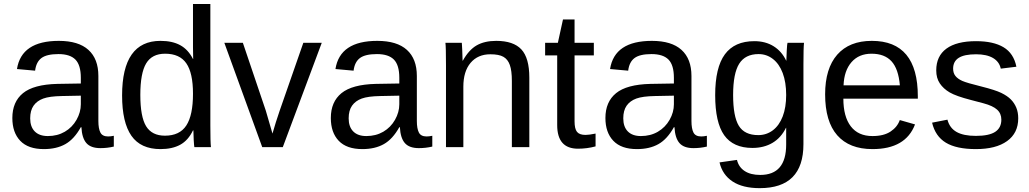

<svg xmlns="http://www.w3.org/2000/svg" viewBox="-20 -745 5211 972"><path d="M202.1 9.8C244.8 9.8 281 1.4 310.8 -15.4C340.6 -32.1 366.7 -60.7 389.2 -101.1H392.1C394 -64.6 402.4 -37.8 417.2 -20.8C432 -3.7 455.7 4.9 488.3 4.9C511.4 4.9 534 2.3 556.2 -2.9V-57.6C545.4 -55.3 535.8 -54.2 527.3 -54.2C508.1 -54.2 495.1 -60.8 488.3 -74C481.4 -87.2 478 -106.8 478 -132.8V-360.4C478 -418 461.3 -462 427.7 -492.4C394.2 -522.9 344.2 -538.1 277.8 -538.1C151.5 -538.1 80.9 -490.6 65.9 -395.5L157.7 -387.2C161.3 -416.5 172 -437.8 189.9 -451.2C207.8 -464.5 236.5 -471.2 275.9 -471.2C314.9 -471.2 343.6 -461.9 361.8 -443.4C380 -424.8 389.2 -394 389.2 -351.1V-322.3L270.5 -320.3C190.4 -318.4 132.4 -302.7 96.4 -273.4C60.5 -244.1 42.5 -202.1 42.5 -147.5C42.5 -98.6 55.8 -60.2 82.5 -32.2C109.2 -4.2 149.1 9.8 202.1 9.8ZM222.2 -56.2C193.5 -56.2 171.5 -64 156 -79.6C140.5 -95.2 132.8 -117.4 132.8 -146C132.8 -172.4 138.5 -193.7 149.9 -210C161.3 -226.2 177.7 -238.3 199 -246.1C220.3 -253.9 251.6 -258.1 293 -258.8L389.2 -260.7V-217.3C389.2 -190.3 381.9 -164 367.4 -138.4C352.9 -112.9 333.2 -92.8 308.1 -78.1C283 -63.5 254.4 -56.2 222.2 -56.2Z M957 -85H959C959 -71.3 959.6 -55 960.7 -36.1C961.8 -17.3 962.9 -5.2 963.9 0H1047.9C1045.9 -17.6 1044.9 -53.9 1044.9 -108.9V-724.6H957V-505.4L958 -446.3H957C940.8 -478.2 919.3 -501.5 892.6 -516.1C865.9 -530.8 832.5 -538.1 792.5 -538.1C662.9 -538.1 598.1 -446 598.1 -261.7C598.1 -170.6 613.9 -102.5 645.3 -57.6C676.7 -12.7 725.7 9.8 792.5 9.8C832.2 9.8 865.5 2.4 892.3 -12.2C919.2 -26.9 940.8 -51.1 957 -85ZM690.4 -264.6C690.4 -338.2 700.3 -391.4 720 -424.1C739.7 -456.8 771.6 -473.1 815.9 -473.1C865.1 -473.1 900.9 -456.9 923.3 -424.3C945.8 -391.8 957 -340.5 957 -270.5C957 -197.9 945.8 -144.4 923.3 -109.9C900.9 -75.4 864.7 -58.1 814.9 -58.1C771 -58.1 739.3 -74.1 719.7 -106C700.2 -137.9 690.4 -190.8 690.4 -264.6Z M1411.6 0 1608.9 -528.3H1515.6L1395.5 -183.6L1376.5 -126L1359.4 -68.8C1341.1 -133 1329.9 -171.5 1325.7 -184.6L1209.5 -528.3H1115.7L1307.6 0Z M1814.5 9.8C1857.1 9.8 1893.3 1.4 1923.1 -15.4C1952.9 -32.1 1979 -60.7 2001.5 -101.1H2004.4C2006.3 -64.6 2014.7 -37.8 2029.5 -20.8C2044.4 -3.7 2068 4.9 2100.6 4.9C2123.7 4.9 2146.3 2.3 2168.5 -2.9V-57.6C2157.7 -55.3 2148.1 -54.2 2139.6 -54.2C2120.4 -54.2 2107.4 -60.8 2100.6 -74C2093.8 -87.2 2090.3 -106.8 2090.3 -132.8V-360.4C2090.3 -418 2073.6 -462 2040 -492.4C2006.5 -522.9 1956.5 -538.1 1890.1 -538.1C1763.8 -538.1 1693.2 -490.6 1678.2 -395.5L1770 -387.2C1773.6 -416.5 1784.3 -437.8 1802.2 -451.2C1820.1 -464.5 1848.8 -471.2 1888.2 -471.2C1927.2 -471.2 1955.9 -461.9 1974.1 -443.4C1992.4 -424.8 2001.5 -394 2001.5 -351.1V-322.3L1882.8 -320.3C1802.7 -318.4 1744.7 -302.7 1708.7 -273.4C1672.8 -244.1 1654.8 -202.1 1654.8 -147.5C1654.8 -98.6 1668.1 -60.2 1694.8 -32.2C1721.5 -4.2 1761.4 9.8 1814.5 9.8ZM1834.5 -56.2C1805.8 -56.2 1783.8 -64 1768.3 -79.6C1752.8 -95.2 1745.1 -117.4 1745.1 -146C1745.1 -172.4 1750.8 -193.7 1762.2 -210C1773.6 -226.2 1790 -238.3 1811.3 -246.1C1832.6 -253.9 1863.9 -258.1 1905.3 -258.8L2001.5 -260.7V-217.3C2001.5 -190.3 1994.2 -164 1979.7 -138.4C1965.3 -112.9 1945.5 -92.8 1920.4 -78.1C1895.3 -63.5 1866.7 -56.2 1834.5 -56.2Z M2571.3 0H2659.7V-352.1C2659.7 -418.5 2646.2 -466.1 2619.4 -494.9C2592.5 -523.7 2550.1 -538.1 2492.2 -538.1C2452.8 -538.1 2419.8 -530.5 2393.3 -515.4C2366.8 -500.2 2343.4 -474.4 2323.2 -438H2321.8C2321.1 -463.7 2320.6 -481.2 2320.1 -490.5C2319.6 -499.8 2319.2 -508 2318.8 -515.1C2318.5 -522.3 2318.2 -526.7 2317.9 -528.3H2234.9C2236.8 -514.6 2237.8 -477.1 2237.8 -415.5V0H2325.7V-306.2C2325.7 -357.6 2337.9 -397.8 2362.3 -426.8C2386.7 -455.7 2420.1 -470.2 2462.4 -470.2C2491.4 -470.2 2513.3 -466 2528.3 -457.5C2543.3 -449.1 2554.2 -435.2 2561 -416C2567.9 -396.8 2571.3 -369.8 2571.3 -335Z M2995.1 -3.9V-68.8C2973 -64.3 2956.1 -62 2944.3 -62C2923.8 -62 2909.4 -67.1 2901.1 -77.4C2892.8 -87.6 2888.7 -105.5 2888.7 -130.9V-464.4H2986.3V-528.3H2888.7V-646.5H2830.1L2804.2 -528.3H2739.7V-464.4H2800.8V-111.8C2800.8 -32.1 2835.9 7.8 2906.2 7.8C2936.5 7.8 2966.1 3.9 2995.1 -3.9Z M3204.6 9.8C3247.2 9.8 3283.4 1.4 3313.2 -15.4C3343 -32.1 3369.1 -60.7 3391.6 -101.1H3394.5C3396.5 -64.6 3404.9 -37.8 3419.7 -20.8C3434.5 -3.7 3458.2 4.9 3490.7 4.9C3513.8 4.9 3536.5 2.3 3558.6 -2.9V-57.6C3547.9 -55.3 3538.2 -54.2 3529.8 -54.2C3510.6 -54.2 3497.6 -60.8 3490.7 -74C3483.9 -87.2 3480.5 -106.8 3480.5 -132.8V-360.4C3480.5 -418 3463.7 -462 3430.2 -492.4C3396.6 -522.9 3346.7 -538.1 3280.3 -538.1C3154 -538.1 3083.3 -490.6 3068.4 -395.5L3160.2 -387.2C3163.7 -416.5 3174.5 -437.8 3192.4 -451.2C3210.3 -464.5 3238.9 -471.2 3278.3 -471.2C3317.4 -471.2 3346 -461.9 3364.3 -443.4C3382.5 -424.8 3391.6 -394 3391.6 -351.1V-322.3L3272.9 -320.3C3192.9 -318.4 3134.8 -302.7 3098.9 -273.4C3062.9 -244.1 3044.9 -202.1 3044.9 -147.5C3044.9 -98.6 3058.3 -60.2 3085 -32.2C3111.7 -4.2 3151.5 9.8 3204.6 9.8ZM3224.6 -56.2C3196 -56.2 3173.9 -64 3158.4 -79.6C3143 -95.2 3135.3 -117.4 3135.3 -146C3135.3 -172.4 3141 -193.7 3152.3 -210C3163.7 -226.2 3180.1 -238.3 3201.4 -246.1C3222.7 -253.9 3254.1 -258.1 3295.4 -258.8L3391.6 -260.7V-217.3C3391.6 -190.3 3384.4 -164 3369.9 -138.4C3355.4 -112.9 3335.6 -92.8 3310.5 -78.1C3285.5 -63.5 3256.8 -56.2 3224.6 -56.2Z M3826.2 207.5C3973.6 207.5 4047.4 133.3 4047.4 -15.1V-418.9C4047.4 -474.3 4048.3 -510.7 4050.3 -528.3H3966.8C3965.5 -526 3964.2 -512.9 3962.9 -488.8C3961.6 -464.7 3960.9 -447.8 3960.9 -438H3960C3945 -469.6 3923.7 -493.9 3896.2 -511C3868.7 -528.1 3836.3 -536.6 3798.8 -536.6C3732.1 -536.6 3682.4 -514.4 3649.7 -470C3616.9 -425.5 3600.6 -356.6 3600.6 -263.2C3600.6 -171.1 3615.8 -103.5 3646.2 -60.5C3676.7 -17.6 3724.3 3.9 3789.1 3.9C3827.8 3.9 3861.7 -4.6 3890.6 -21.7C3919.6 -38.8 3942.4 -64.3 3959 -98.1H3960V-13.2C3960 89.4 3916.2 140.6 3828.6 140.6C3796.1 140.6 3769.8 134 3749.8 120.8C3729.7 107.7 3716.8 88.9 3710.9 64.5L3622.6 77.1C3632.3 118.8 3654.3 151 3688.5 173.6C3722.7 196.2 3768.6 207.5 3826.2 207.5ZM3960 -264.2C3960 -222.2 3954.1 -186 3942.4 -155.5C3930.7 -125.1 3914.1 -101.7 3892.6 -85.4C3871.1 -69.2 3846.5 -61 3818.8 -61C3772.3 -61 3739.4 -76.8 3720.2 -108.4C3701 -140 3691.4 -191.9 3691.4 -264.2C3691.4 -337.1 3701.7 -389.8 3722.2 -422.4C3742.7 -454.9 3775.4 -471.2 3820.3 -471.2C3847.3 -471.2 3871.5 -463 3892.8 -446.5C3914.1 -430.1 3930.7 -406.3 3942.4 -375.2C3954.1 -344.2 3960 -307.1 3960 -264.2Z M4249.5 -245.6H4626.5V-257.3C4626.5 -444.5 4548.8 -538.1 4393.6 -538.1C4317.7 -538.1 4259.4 -514.8 4218.5 -468.3C4177.7 -421.7 4157.2 -354.8 4157.2 -267.6C4157.2 -175.8 4177.7 -106.6 4218.5 -60.1C4259.4 -13.5 4318.8 9.8 4397 9.8C4509 9.8 4580.7 -31.9 4612.3 -115.2L4535.2 -137.2C4527 -113.8 4511.5 -94.4 4488.5 -79.1C4465.6 -63.8 4435.1 -56.2 4397 -56.2C4348.8 -56.2 4312.2 -72.6 4287.1 -105.5C4262 -138.3 4249.5 -185.1 4249.5 -245.6ZM4535.6 -313H4250.5C4252.4 -362.8 4265.9 -401.9 4290.8 -430.4C4315.7 -458.9 4349.4 -473.1 4392.1 -473.1C4436 -473.1 4469.7 -460.4 4493.2 -434.8C4516.6 -409.3 4530.8 -368.7 4535.6 -313Z M5134.8 -146C5134.8 -166.2 5131.5 -184.2 5125 -200C5118.5 -215.7 5109.3 -229.7 5097.4 -241.7C5085.5 -253.7 5069.3 -264.7 5048.8 -274.7C5028.3 -284.6 4994.8 -295.4 4948.2 -307.1C4899.1 -319.2 4866.9 -328.6 4851.6 -335.4C4836.3 -342.3 4824.7 -350.6 4816.9 -360.4C4809.1 -370.1 4805.2 -382.5 4805.2 -397.5C4805.2 -421.9 4814.6 -440.1 4833.5 -452.1C4852.4 -464.2 4881.7 -470.2 4921.4 -470.2C4957.2 -470.2 4985.8 -463.9 5007.1 -451.4C5028.4 -438.9 5041.5 -420.9 5046.4 -397.5L5125.5 -407.2C5116.4 -452.5 5094.6 -485.4 5060.3 -505.9C5026 -526.4 4979.7 -536.6 4921.4 -536.6C4855.6 -536.6 4805.6 -524 4771.2 -498.8C4736.9 -473.6 4719.7 -436.8 4719.7 -388.7C4719.7 -362.6 4725.7 -340.7 4737.8 -322.8C4749.8 -304.9 4766.5 -289.6 4787.8 -277.1C4809.2 -264.6 4845.1 -251.8 4895.5 -238.8L4958.5 -222.2C4990.4 -213.7 5013.5 -203 5027.8 -189.9C5042.2 -176.9 5049.3 -160 5049.3 -139.2C5049.3 -111.8 5039 -91.3 5018.3 -77.6C4997.6 -64 4965 -57.1 4920.4 -57.1C4878.7 -57.1 4846.2 -63.7 4822.8 -76.9C4799.3 -90.1 4783.9 -110.8 4776.4 -139.2L4698.7 -124C4709.5 -78.1 4732.7 -44.4 4768.3 -22.7C4804 -1.1 4854.7 9.8 4920.4 9.8C4988.1 9.8 5040.8 -3.7 5078.4 -30.8C5116 -57.8 5134.8 -96.2 5134.8 -146Z"/></svg>

Font: Arimo
Style: Regular
Weight: 400
Designer: Steve Matteson
Foundry: Monotype Imaging Inc.
Version: Version 1.32